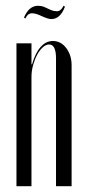

<svg xmlns="http://www.w3.org/2000/svg" viewBox="-20 -645 299 665"><path d="M91 -422Q102 -461 120.5 -482Q139 -503 163 -503Q191 -503 209.5 -478.5Q228 -454 228 -419V0H174V-443Q174 -491 150 -491Q139 -491 128 -481Q117 -471 108.5 -455Q100 -439 94.5 -419Q89 -399 89 -378V0H37V-495H89V-422ZM68 -581 63 -584Q80 -625 112 -625Q117 -625 122.5 -624Q128 -623 133 -621L157 -610Q167 -606 177 -606Q191 -606 200 -625L205 -622Q189 -579 158 -579Q152 -579 145.5 -581Q139 -583 134 -585L118 -592Q102 -599 91 -599Q76 -599 68 -581Z"/></svg>

Font: Moniqa Cond Display
Style: Regular
Weight: 400
Width: 3
Designer: Rajesh Rajput
Foundry: Rajesh Rajput
Version: Version 1.000